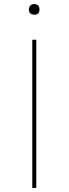

<svg xmlns="http://www.w3.org/2000/svg" viewBox="-20 -932 340 952"><path d="M140 0V-735H160V0ZM150 -859Q145 -859 139.5 -860.5Q134 -862 130.5 -865.5Q127 -869 125 -874.5Q123 -880 123 -885Q123 -890 125 -895.5Q127 -901 130.5 -904.5Q134 -908 139.5 -910Q145 -912 150 -912Q155 -912 160.5 -910Q166 -908 169.5 -904.5Q173 -901 174.5 -895.5Q176 -890 176 -885Q176 -880 174.5 -874.5Q173 -869 169.5 -865.5Q166 -862 160.5 -860.5Q155 -859 150 -859Z"/></svg>

Font: Iosevka Aile Thin
Style: Regular
Weight: 100
Designer: Belleve Invis
Foundry: Belleve Invis
Version: Version 31.1.0; ttfautohint (v1.8.4)